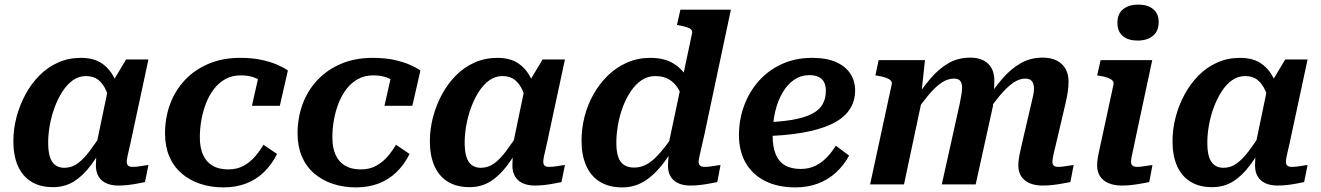

<svg xmlns="http://www.w3.org/2000/svg" viewBox="-20 -800 5733 833"><path d="M505 -352 461 -335Q454 -376 441 -406Q428 -436 407 -453Q386 -470 353 -470Q322 -470 296.5 -452Q271 -434 251 -403Q231 -372 217 -334Q203 -296 196 -256.5Q189 -217 189 -181Q189 -145 196 -121Q203 -97 219 -84.5Q235 -72 259 -72Q290 -72 315.5 -90Q341 -108 368 -143.5Q395 -179 428 -231L446 -198Q411 -133 376 -85.5Q341 -38 301 -13Q261 12 210 12Q154 12 115.5 -12Q77 -36 57.5 -80.5Q38 -125 38 -187Q38 -240 51.5 -291.5Q65 -343 90 -389.5Q115 -436 150.5 -472Q186 -508 231.5 -528.5Q277 -549 331 -549Q388 -549 424 -523.5Q460 -498 479.5 -454Q499 -410 505 -352ZM624 -542 554 -216Q547 -181 541 -157Q535 -133 532.5 -119Q530 -105 530 -98Q530 -87 536 -81.5Q542 -76 555 -76Q574 -76 592.5 -79.5Q611 -83 624 -84L609 -10Q594 -7 575.5 -3.5Q557 0 536.5 2.5Q516 5 493 5Q463 5 441 -5Q419 -15 407.5 -34.5Q396 -54 396 -82Q396 -91 397 -109Q398 -127 401 -151L392 -142L449 -416L457 -425L527 -542Z M970 -65Q1009 -65 1037.5 -81Q1066 -97 1087 -121.5Q1108 -146 1123 -172L1182 -132Q1159 -86 1125.5 -53.5Q1092 -21 1048 -4Q1004 13 950 13Q895 13 848.5 -2.5Q802 -18 767.5 -48Q733 -78 714.5 -121.5Q696 -165 696 -221Q696 -289 718 -348.5Q740 -408 782.5 -453Q825 -498 885.5 -523.5Q946 -549 1022 -549Q1076 -549 1116 -540Q1156 -531 1184.5 -518.5Q1213 -506 1229 -494L1194 -341H1073L1105 -483Q1118 -482 1126 -474.5Q1134 -467 1137.5 -457Q1141 -447 1140.5 -437Q1140 -427 1136 -422Q1127 -437 1111.5 -448.5Q1096 -460 1074.5 -466.5Q1053 -473 1024 -473Q987 -473 958 -457Q929 -441 908 -413.5Q887 -386 873.5 -351Q860 -316 853.5 -278.5Q847 -241 847 -204Q847 -159 861 -128Q875 -97 902.5 -81Q930 -65 970 -65Z M1545 -65Q1584 -65 1612.5 -81Q1641 -97 1662 -121.5Q1683 -146 1698 -172L1757 -132Q1734 -86 1700.5 -53.5Q1667 -21 1623 -4Q1579 13 1525 13Q1470 13 1423.5 -2.5Q1377 -18 1342.5 -48Q1308 -78 1289.5 -121.5Q1271 -165 1271 -221Q1271 -289 1293 -348.5Q1315 -408 1357.5 -453Q1400 -498 1460.5 -523.5Q1521 -549 1597 -549Q1651 -549 1691 -540Q1731 -531 1759.5 -518.5Q1788 -506 1804 -494L1769 -341H1648L1680 -483Q1693 -482 1701 -474.5Q1709 -467 1712.5 -457Q1716 -447 1715.5 -437Q1715 -427 1711 -422Q1702 -437 1686.5 -448.5Q1671 -460 1649.5 -466.5Q1628 -473 1599 -473Q1562 -473 1533 -457Q1504 -441 1483 -413.5Q1462 -386 1448.5 -351Q1435 -316 1428.5 -278.5Q1422 -241 1422 -204Q1422 -159 1436 -128Q1450 -97 1477.5 -81Q1505 -65 1545 -65Z M2312 -352 2268 -335Q2261 -376 2248 -406Q2235 -436 2214 -453Q2193 -470 2160 -470Q2129 -470 2103.5 -452Q2078 -434 2058 -403Q2038 -372 2024 -334Q2010 -296 2003 -256.5Q1996 -217 1996 -181Q1996 -145 2003 -121Q2010 -97 2026 -84.5Q2042 -72 2066 -72Q2097 -72 2122.5 -90Q2148 -108 2175 -143.5Q2202 -179 2235 -231L2253 -198Q2218 -133 2183 -85.5Q2148 -38 2108 -13Q2068 12 2017 12Q1961 12 1922.5 -12Q1884 -36 1864.5 -80.5Q1845 -125 1845 -187Q1845 -240 1858.5 -291.5Q1872 -343 1897 -389.5Q1922 -436 1957.5 -472Q1993 -508 2038.5 -528.5Q2084 -549 2138 -549Q2195 -549 2231 -523.5Q2267 -498 2286.5 -454Q2306 -410 2312 -352ZM2431 -542 2361 -216Q2354 -181 2348 -157Q2342 -133 2339.5 -119Q2337 -105 2337 -98Q2337 -87 2343 -81.5Q2349 -76 2362 -76Q2381 -76 2399.5 -79.5Q2418 -83 2431 -84L2416 -10Q2401 -7 2382.5 -3.5Q2364 0 2343.5 2.5Q2323 5 2300 5Q2270 5 2248 -5Q2226 -15 2214.5 -34.5Q2203 -54 2203 -82Q2203 -91 2204 -109Q2205 -127 2208 -151L2199 -142L2256 -416L2264 -425L2334 -542Z M2679 13Q2622 13 2582.5 -11.5Q2543 -36 2523 -81.5Q2503 -127 2503 -190Q2503 -242 2516 -293.5Q2529 -345 2555 -391Q2581 -437 2617.5 -472.5Q2654 -508 2700.5 -528.5Q2747 -549 2802 -549Q2859 -549 2897.5 -527Q2936 -505 2959 -467.5Q2982 -430 2992 -382L2948 -353Q2939 -388 2923 -414.5Q2907 -441 2882.5 -455.5Q2858 -470 2823 -470Q2790 -470 2763.5 -452Q2737 -434 2716.5 -403.5Q2696 -373 2682 -335.5Q2668 -298 2661 -257.5Q2654 -217 2654 -181Q2654 -145 2661.5 -121Q2669 -97 2686.5 -85Q2704 -73 2731 -73Q2755 -73 2776.5 -82.5Q2798 -92 2819.5 -112Q2841 -132 2864 -161.5Q2887 -191 2914 -231L2928 -200Q2891 -134 2854 -86.5Q2817 -39 2774.5 -13Q2732 13 2679 13ZM2975 5Q2930 5 2904 -17Q2878 -39 2878 -82Q2878 -88 2878.5 -98Q2879 -108 2880.5 -120.5Q2882 -133 2883 -148L2874 -143L2982 -653Q2985 -665 2979 -671.5Q2973 -678 2960 -682Q2947 -686 2927 -690L2917 -692L2932 -758H3151L3036 -216Q3028 -181 3022.5 -157Q3017 -133 3014 -119Q3011 -105 3011 -98Q3011 -87 3017.5 -81.5Q3024 -76 3037 -76Q3056 -76 3074.5 -79.5Q3093 -83 3106 -84L3092 -10Q3076 -7 3057.5 -3.5Q3039 0 3018.5 2.5Q2998 5 2975 5Z M3431 13Q3355 13 3300 -14.5Q3245 -42 3215.5 -93Q3186 -144 3186 -214Q3186 -280 3208 -340.5Q3230 -401 3271.5 -448Q3313 -495 3372 -522Q3431 -549 3503 -549Q3566 -549 3607.5 -530.5Q3649 -512 3669.5 -480Q3690 -448 3690 -408Q3690 -359 3664 -322Q3638 -285 3586.5 -261Q3535 -237 3459.5 -224Q3384 -211 3284 -209L3289 -269Q3364 -271 3416.5 -280Q3469 -289 3501.5 -305.5Q3534 -322 3548.5 -347Q3563 -372 3563 -406Q3563 -428 3555.5 -443Q3548 -458 3532 -466Q3516 -474 3491 -474Q3455 -474 3425.5 -454Q3396 -434 3375 -398Q3354 -362 3343 -315Q3332 -268 3332 -213Q3332 -162 3346 -129.5Q3360 -97 3387 -82Q3414 -67 3454 -67Q3490 -67 3518 -81Q3546 -95 3568 -118Q3590 -141 3606 -168L3664 -125Q3641 -83 3607.5 -52Q3574 -21 3529.5 -4Q3485 13 3431 13Z M3755 0H3902L3984 -386L3977 -390L3993 -539H3792L3778 -473L3789 -471Q3809 -468 3823 -463Q3837 -458 3844 -451Q3851 -444 3849 -435ZM4571 -216 4602 -348Q4609 -377 4612.5 -401Q4616 -425 4616 -446Q4616 -478 4603 -501Q4590 -524 4565 -537Q4540 -550 4504 -550Q4450 -550 4407 -525Q4364 -500 4326.5 -456Q4289 -412 4252 -354L4260 -307Q4292 -355 4320.5 -388.5Q4349 -422 4375.5 -440.5Q4402 -459 4428 -459Q4449 -459 4457.5 -447Q4466 -435 4466 -416Q4466 -404 4463 -388.5Q4460 -373 4454 -349L4425 -225Q4415 -182 4409 -155.5Q4403 -129 4400.5 -112.5Q4398 -96 4398 -82Q4398 -54 4411 -34.5Q4424 -15 4447.5 -5Q4471 5 4503 5Q4526 5 4547.5 2.5Q4569 0 4588 -3.5Q4607 -7 4624 -10L4638 -84Q4630 -83 4619 -81.5Q4608 -80 4596 -78Q4584 -76 4571 -76Q4558 -76 4552 -81.5Q4546 -87 4546 -98Q4546 -105 4548.5 -119Q4551 -133 4557 -156.5Q4563 -180 4571 -216ZM4066 0H4213L4288 -340Q4289 -348 4290 -364Q4291 -380 4292 -398Q4293 -416 4293.5 -430.5Q4294 -445 4294 -451Q4294 -481 4282.5 -503Q4271 -525 4247.5 -537.5Q4224 -550 4190 -550Q4136 -550 4093.5 -525Q4051 -500 4014 -456Q3977 -412 3940 -354L3948 -307Q3981 -355 4009 -388.5Q4037 -422 4064 -440.5Q4091 -459 4118 -459Q4139 -459 4146.5 -448.5Q4154 -438 4154 -420Q4154 -408 4151.5 -391.5Q4149 -375 4144 -351Z M4740 -82Q4740 -97 4742.5 -113.5Q4745 -130 4751 -156Q4757 -182 4766 -225L4811 -434Q4813 -444 4806 -451Q4799 -458 4785 -463Q4771 -468 4751 -471L4740 -473L4755 -539H4979L4910 -216Q4903 -180 4897.5 -156.5Q4892 -133 4889.5 -119Q4887 -105 4887 -98Q4887 -87 4893.5 -81.5Q4900 -76 4913 -76Q4926 -76 4938 -78Q4950 -80 4961 -81.5Q4972 -83 4980 -84L4966 -10Q4950 -7 4931 -3.5Q4912 0 4890.5 2.5Q4869 5 4846 5Q4815 5 4790.5 -5Q4766 -15 4753 -34.5Q4740 -54 4740 -82ZM4828 -701Q4828 -740 4852.5 -760Q4877 -780 4919 -780Q4959 -780 4983 -760.5Q5007 -741 5007 -704Q5007 -665 4982 -644.5Q4957 -624 4916 -624Q4875 -624 4851.5 -643.5Q4828 -663 4828 -701Z M5534 -352 5490 -335Q5483 -376 5470 -406Q5457 -436 5436 -453Q5415 -470 5382 -470Q5351 -470 5325.5 -452Q5300 -434 5280 -403Q5260 -372 5246 -334Q5232 -296 5225 -256.5Q5218 -217 5218 -181Q5218 -145 5225 -121Q5232 -97 5248 -84.5Q5264 -72 5288 -72Q5319 -72 5344.5 -90Q5370 -108 5397 -143.5Q5424 -179 5457 -231L5475 -198Q5440 -133 5405 -85.5Q5370 -38 5330 -13Q5290 12 5239 12Q5183 12 5144.5 -12Q5106 -36 5086.5 -80.5Q5067 -125 5067 -187Q5067 -240 5080.5 -291.5Q5094 -343 5119 -389.5Q5144 -436 5179.5 -472Q5215 -508 5260.5 -528.5Q5306 -549 5360 -549Q5417 -549 5453 -523.5Q5489 -498 5508.5 -454Q5528 -410 5534 -352ZM5653 -542 5583 -216Q5576 -181 5570 -157Q5564 -133 5561.5 -119Q5559 -105 5559 -98Q5559 -87 5565 -81.5Q5571 -76 5584 -76Q5603 -76 5621.5 -79.5Q5640 -83 5653 -84L5638 -10Q5623 -7 5604.5 -3.5Q5586 0 5565.5 2.5Q5545 5 5522 5Q5492 5 5470 -5Q5448 -15 5436.5 -34.5Q5425 -54 5425 -82Q5425 -91 5426 -109Q5427 -127 5430 -151L5421 -142L5478 -416L5486 -425L5556 -542Z"/></svg>

Font: Roboto Serif SemiBold
Style: Italic
Weight: 600
Italic angle: -10°
Version: Version 1.007